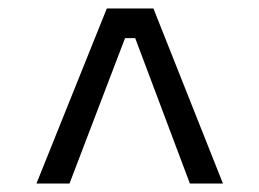

<svg xmlns="http://www.w3.org/2000/svg" viewBox="-20 -742 612 453"><path d="M144 -309H66L232 -722H342L506 -309H428L299 -652H275Z"/></svg>

Font: Sora Variable
Style: Regular
Weight: 400
Designer: Jonathan Barnbrook, Julián Moncada
Foundry: Barnbrook Fonts
Version: Version 2.000